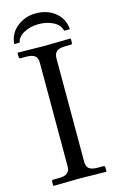

<svg xmlns="http://www.w3.org/2000/svg" viewBox="-124 -852 540 901"><g transform="rotate(-15 146.5 -401.0)"><path d="M12.7 -689.5Q17.1 -740.7 56.4 -771.7Q95.7 -802.7 147 -802.7Q203.1 -802.7 241.2 -772Q279.3 -741.2 283.2 -689.5H255.4Q249.5 -717.8 219 -734.1Q188.5 -750.5 147 -750.5Q107.9 -750.5 76.2 -733.9Q44.4 -717.3 39.6 -689.5ZM187 -573.7V-71.3Q187 -47.9 199.7 -37.8Q212.4 -27.8 241.7 -27.8H268.1Q276.4 -27.8 276.4 -19.5V-1L274.4 1Q187.5 -1 148.4 -1L19.5 1L17.6 -1V-19.5Q17.6 -27.8 25.4 -27.8H51.8Q81.5 -27.8 94 -38.6Q106.4 -49.3 106.4 -71.3V-573.7Q106.4 -597.2 93.8 -607.4Q81.1 -617.7 51.8 -617.7H25.4Q17.1 -617.7 17.1 -626V-644.5L19 -646.5Q106 -644.5 145 -644.5L273.9 -646.5L275.9 -644.5V-626Q275.9 -617.7 268.1 -617.7H241.7Q211.9 -617.7 199.5 -606.7Q187 -595.7 187 -573.7Z"/></g></svg>

Font: Libertinage
Style: f
Weight: 400
Designer: OSP
Foundry: OSP
Version: Version 1.0; 2008; OFL relea